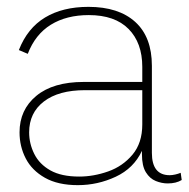

<svg xmlns="http://www.w3.org/2000/svg" viewBox="-20 -530 550 560"><path d="M395 -335Q395 -405 355 -445.5Q315 -486 239 -486Q174 -486 128.5 -458Q83 -430 61 -373L35 -384Q60 -448 111.5 -479Q163 -510 238 -510Q326 -510 374.5 -466Q423 -422 423 -338V-84Q423 -19 475 -19Q482 -19 491 -21Q500 -23 507 -26L510 -5Q494 5 469 5Q452 5 434.5 -2Q417 -9 405.5 -27.5Q394 -46 394 -80V-90Q370 -39 317.5 -14.5Q265 10 207 10Q149 10 111 -11.5Q73 -33 55 -68Q37 -103 37 -144Q37 -210 86 -250.5Q135 -291 224 -291H395ZM211 -15Q253 -15 295.5 -30Q338 -45 366.5 -79Q395 -113 395 -167V-267H228Q151 -267 108 -234Q65 -201 65 -144Q65 -111 80 -81Q95 -51 127 -33Q159 -15 211 -15Z"/></svg>

Font: Prodigy Sans ExtraLight
Style: Regular
Weight: 200
Designer: Wei Huang
Foundry: Wei Huang
Version: Version 1.003; ttfautohint (v1.8.3)